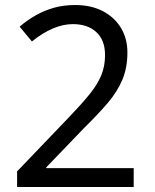

<svg xmlns="http://www.w3.org/2000/svg" viewBox="-20 -744 616 764"><path d="M512 0H48V-62L253 -276Q304 -329 336 -368.5Q368 -408 383 -444.5Q398 -481 398 -525Q398 -584 363.5 -616Q329 -648 270 -648Q231 -648 190 -630.5Q149 -613 107 -579L58 -638Q90 -665 124 -684Q158 -703 196 -713.5Q234 -724 279 -724Q342 -724 388.5 -700Q435 -676 461 -633.5Q487 -591 487 -535Q487 -475 467 -427Q447 -379 408 -333.5Q369 -288 313 -233L164 -78V-75H512Z"/></svg>

Font: Noto Sans Hebrew Thin
Style: Regular
Weight: 400
Version: Version 3.001